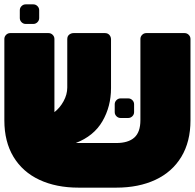

<svg xmlns="http://www.w3.org/2000/svg" viewBox="-23 -852 895 882"><path d="M130 -742H95Q84 -742 76 -750Q68 -758 68 -769V-805Q68 -816 76 -824Q84 -832 95 -832H130Q141 -832 149 -824Q157 -816 157 -805V-769Q157 -758 149 -750Q141 -742 130 -742ZM-3 -299V-673Q-3 -684 5 -692Q13 -700 24 -700H200Q211 -700 219 -692Q227 -684 227 -673V-337Q252 -356 269 -387Q286 -418 286 -450V-672Q286 -686 295 -693Q304 -700 315 -700H459Q472 -700 479.5 -691.5Q487 -683 487 -671V-447Q487 -363 447.5 -295Q408 -227 325 -195H511Q566 -195 594 -220Q622 -245 622 -300V-673Q622 -684 630 -692Q638 -700 649 -700H825Q836 -700 844 -692Q852 -684 852 -673V-299Q852 -201 810 -131.5Q768 -62 691 -26Q614 10 511 10H338Q235 10 158 -26Q81 -62 39 -131.5Q-3 -201 -3 -299ZM566 -310H531Q520 -310 512 -318Q504 -326 504 -337V-373Q504 -384 512 -392Q520 -400 531 -400H566Q577 -400 585 -392Q593 -384 593 -373V-337Q593 -326 585 -318Q577 -310 566 -310Z"/></svg>

Font: Rubik Mono One
Style: Regular
Weight: 400
Designer: Hubert and Fischer with Elvire Volk Leonovitch (Cyrillic Expansion: Cyreal)
Foundry: Hubert and Fischer with Elvire Volk Leonovitch
Version: Version 2.000